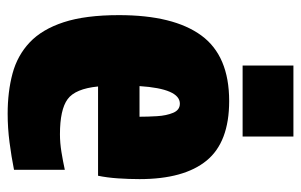

<svg xmlns="http://www.w3.org/2000/svg" viewBox="-166 -630 805 514"><g transform="rotate(90 237.0 -372.5)"><path d="M284 10Q225 10 176.5 -3Q128 -16 93 -49Q58 -82 39 -140Q20 -198 20 -288Q20 -434 74.5 -508.5Q129 -583 250 -583Q360 -583 409.5 -522.5Q459 -462 459 -343Q459 -315 457 -285.5Q455 -256 450 -232H211Q217 -171 245 -150.5Q273 -130 339 -130Q362 -130 386.5 -134Q411 -138 434 -143V-7Q399 0 360.5 5Q322 10 284 10ZM257 -451Q217 -451 210 -343H292Q292 -365 290.5 -390Q289 -415 281.5 -433Q274 -451 257 -451ZM155 -755H345V-619H155Z"/></g></svg>

Font: Protest Strike
Style: Regular
Weight: 400
Designer: Octavio Pardo
Foundry: Ashler Design
Version: Version 2.005; ttfautohint (v1.8.4.7-5d5b)